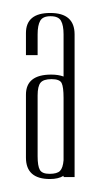

<svg xmlns="http://www.w3.org/2000/svg" viewBox="-20 -776 157 296"><path d="M78 -723Q78 -737 74 -744Q70 -751 58 -751Q46 -751 42 -744Q38 -737 38 -723V-691H20V-725Q20 -756 57.5 -756Q95 -756 95 -723V-503H78V-505Q70 -500 57 -500Q20 -500 20 -533V-630Q20 -661 59 -661Q70 -661 78 -658ZM78 -529V-625Q78 -642 75 -648Q72 -654 59.5 -654Q47 -654 42.5 -648.5Q38 -643 38 -629V-535Q38 -520 41.5 -514Q45 -508 56.5 -508Q68 -508 72.5 -512.5Q77 -517 78 -529Z"/></svg>

Font: Dorsa
Style: Regular
Weight: 400
Version: Version 1.002